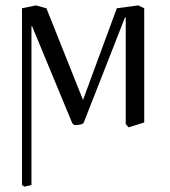

<svg xmlns="http://www.w3.org/2000/svg" viewBox="-20 -462 633 715"><path d="M448.2 0V-397L445.8 -397.9L292 -5.9Q287.6 3.4 258.8 3.9Q252 2 248 -5.9L99.1 -365.2L97.2 -363.8V227.1L70.8 232.9L62 227.1V-431.2L113.8 -441.9L152.8 -431.2L289.1 -89.8L415 -431.2L495.1 -441.9L517.1 -431.2V-5.9L459 12.2Z"/></svg>

Font: Linux Biolinum O
Style: Regular
Weight: 400
Designer: Philipp H. Poll
Foundry: Philipp H. Poll
Version: Version 1.0.4